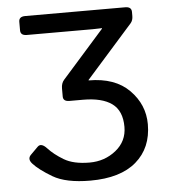

<svg xmlns="http://www.w3.org/2000/svg" viewBox="-52 -747 717 809"><g transform="rotate(-5 307.0 -342.5)"><path d="M60.1 -78.1Q41 -99.1 57.6 -115.7L88.9 -147Q104.5 -162.6 128.4 -136.7Q152.8 -109.9 193.1 -85.7Q233.4 -61.5 301.3 -61.5Q365.2 -61.5 412.8 -99.6Q460.4 -137.7 460.4 -198.7Q460.4 -266.6 418.7 -297.1Q377 -327.6 295.9 -327.6H239.3Q212.4 -327.6 212.4 -348.6V-382.8Q212.4 -404.8 224.6 -418.5L402.3 -619.1V-621.1Q382.8 -620.1 363.3 -620.1H84.5Q57.6 -620.1 57.6 -642.1V-678.2Q57.6 -700.2 84.5 -700.2H507.3Q534.2 -700.2 534.2 -678.2V-661.1Q534.2 -642.6 524.4 -631.3L327.1 -408.7V-406.7Q438.5 -406.7 499 -345.5Q559.6 -284.2 559.6 -201.2Q559.6 -101.1 492.4 -43.2Q425.3 14.6 298.3 14.6Q194.8 14.6 139.4 -18.3Q84 -51.3 60.1 -78.1Z"/></g></svg>

Font: Istok
Style: Regular
Weight: 500
Designer: Andrey V. Panov
Foundry: Andrey V. Panov
Version: Version 1.0.3